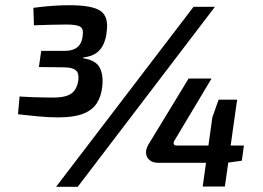

<svg xmlns="http://www.w3.org/2000/svg" viewBox="-20 -716 1008 736"><path d="M804 -690 278 0H195L722 -690ZM246 -696Q334 -696 365.5 -674Q397 -652 389 -595Q387 -571 378 -549.5Q369 -528 351 -514Q333 -500 301 -496L297 -493Q346 -486 361.5 -458Q377 -430 372 -384Q368 -346 350.5 -319.5Q333 -293 297.5 -279.5Q262 -266 203 -266Q165 -266 125 -270Q85 -274 49 -278L55 -346Q83 -344 104 -343.5Q125 -343 144.5 -342.5Q164 -342 184 -342Q232 -342 253.5 -357.5Q275 -373 280 -407Q282 -422 279 -433.5Q276 -445 262.5 -451.5Q249 -458 220 -458L129 -459L138 -521H226Q254 -521 269 -530Q284 -539 290 -552.5Q296 -566 297 -580Q301 -604 288.5 -613Q276 -622 235 -622Q205 -622 172.5 -621Q140 -620 110 -619L108 -686Q145 -691 180 -693.5Q215 -696 246 -696ZM791 -415 648 -176Q644 -168 646.5 -163Q649 -158 658 -158H915L907 -100L850 -92H585Q567 -92 554.5 -101.5Q542 -111 540 -127Q538 -143 549 -162L703 -415ZM889 -334 842 -1H757L794 -266L818 -334Z"/></svg>

Font: Exo 2 SemiBold
Style: Italic
Weight: 600
Italic angle: -8°
Designer: Natanael Gama
Foundry: Natanael Gama
Version: Version 2.010